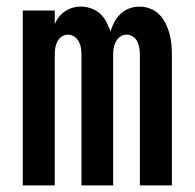

<svg xmlns="http://www.w3.org/2000/svg" viewBox="-20 -562 590 582"><path d="M49 0V-530H146V-489Q151 -501 159 -511Q167 -521 177.5 -528Q188 -535 200 -538.5Q212 -542 225 -542Q241 -542 256.5 -536.5Q272 -531 283.5 -520.5Q295 -510 302.5 -495.5Q310 -481 315 -466Q319 -481 326.5 -495Q334 -509 345.5 -520Q357 -531 372 -536.5Q387 -542 402 -542H403Q419 -542 435 -536Q451 -530 462.5 -518.5Q474 -507 481.5 -492Q489 -477 493.5 -461Q498 -445 499.5 -428.5Q501 -412 501 -396V0H404V-396Q404 -406 402.5 -416Q401 -426 396.5 -435.5Q392 -445 383 -451Q374 -457 364 -457Q353 -457 344.5 -451Q336 -445 331 -435.5Q326 -426 324.5 -416Q323 -406 323 -396V0H227V-396Q227 -406 225.5 -416Q224 -426 219 -435.5Q214 -445 205.5 -451Q197 -457 186 -457Q176 -457 167 -451Q158 -445 153.5 -435.5Q149 -426 147.5 -416Q146 -406 146 -396V0Z"/></svg>

Font: Lode Dark Term
Style: Bold
Weight: 700
Monospace: yes
Designer: Belleve Invis
Foundry: Belleve Invis
Version: Version 29.2.0